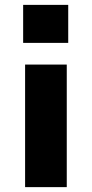

<svg xmlns="http://www.w3.org/2000/svg" viewBox="-20 -768 377 788"><path d="M75 -592V-748H260V-592ZM83 0V-503H254V0Z"/></svg>

Font: Nunito Sans 7pt SemiExpanded ExtraBold
Style: Regular
Weight: 800
Width: 6
Designer: Vernon Adams
Foundry: Vernon Adams
Version: Version 3.101;gftools[0.9.27]